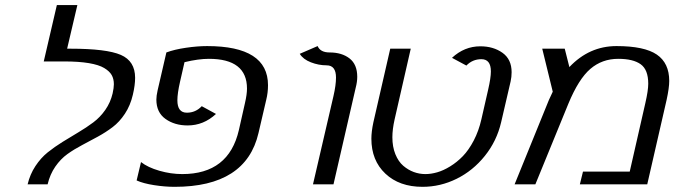

<svg xmlns="http://www.w3.org/2000/svg" viewBox="-20 -720 2634 750"><path d="M150.9 -480 202.1 -700.2H282.2L242.2 -529.8H255.9Q396 -529.8 451.9 -505.6Q507.8 -481.4 507.8 -416Q507.8 -387.7 499 -350.1Q489.3 -308.1 468 -275.9Q446.8 -243.7 419.9 -223.4Q393.1 -203.1 362.3 -186.3Q331.5 -169.4 300.8 -153.3Q270 -137.2 243.4 -118.2Q216.8 -99.1 196 -69.1Q175.3 -39.1 166 0H87.9Q97.2 -39.1 118.2 -71Q139.2 -103 166.3 -124.8Q193.4 -146.5 224.6 -165.8Q255.9 -185.1 286.6 -203.4Q317.4 -221.7 344.2 -241.7Q371.1 -261.7 391.4 -290.8Q411.6 -319.8 419.9 -355Q424.8 -377 424.8 -391.1Q424.8 -411.6 416.3 -426.8Q407.7 -441.9 387 -454.3Q366.2 -466.8 327.1 -473.4Q288.1 -480 231 -480Z M1020 -330.1 989.7 -200.2Q940.9 9.8 662.1 9.8Q624 9.8 581.8 3.2Q539.6 -3.4 513.7 -15.1L530.8 -86.9Q557.6 -65.9 602.5 -53Q647.5 -40 691.9 -40Q873.5 -40 913.1 -211.9L937 -317.9Q944.8 -351.6 944.8 -374Q944.8 -490.2 795.9 -490.2Q754.9 -490.2 700.7 -477.1L683.1 -399.9Q672.9 -355 672.9 -328.1Q672.9 -279.8 710 -279.8Q744.1 -279.8 768.1 -305.2L823.7 -274.9Q775.4 -230 712.9 -230Q662.1 -230 626.5 -255.4Q590.8 -280.8 590.8 -331.1Q590.8 -345.2 595.7 -367.2L629.9 -515.1Q661.6 -526.9 706.3 -533.4Q751 -540 789.1 -540Q1026.9 -540 1026.9 -387.2Q1026.9 -357.9 1020 -330.1Z M1255.9 -464.8Q1224.6 -464.8 1194.3 -476.6Q1164.1 -488.3 1150.9 -509.8L1220.7 -540Q1231.4 -515.1 1267.6 -515.1Q1315.4 -515.1 1345.5 -491.7Q1375.5 -468.3 1375.5 -419.9Q1375.5 -400.4 1369.6 -377.9L1282.7 0H1202.6L1282.7 -345.2Q1292.5 -387.7 1292.5 -417Q1292.5 -464.8 1255.9 -464.8Z M1860.4 -253.9 1886.7 -369.1Q1897.5 -416 1897.5 -440.9Q1897.5 -488.8 1860.4 -488.8Q1825.7 -488.8 1801.8 -463.9L1745.6 -494.1Q1793.9 -539.1 1856.4 -539.1Q1907.2 -539.1 1942.9 -513.7Q1978.5 -488.3 1978.5 -438Q1978.5 -419.4 1974.6 -401.9L1937.5 -242.2Q1920.4 -168.9 1874 -111.1Q1827.6 -53.2 1763.9 -21.7Q1700.2 9.8 1630.4 9.8Q1540 9.8 1485.4 -41.7Q1430.7 -93.3 1430.7 -178.2Q1430.7 -205.6 1438.5 -242.2L1504.4 -529.8H1584.5L1521.5 -253.9Q1512.7 -214.8 1512.7 -184.1Q1512.7 -146.5 1524.4 -117.7Q1536.1 -88.9 1555.2 -72.5Q1574.2 -56.2 1596.2 -48.1Q1618.2 -40 1641.6 -40Q1663.6 -40 1687.7 -46.9Q1711.9 -53.7 1738.5 -70.1Q1765.1 -86.4 1788.1 -110.1Q1811 -133.8 1830.6 -171.1Q1850.1 -208.5 1860.4 -253.9Z M1990.2 0 2124 -329.1Q2132.3 -347.7 2139.2 -361.8L2098.1 -529.8H2186L2204.1 -458Q2281.7 -540 2388.2 -540Q2497.1 -540 2545.7 -506.8Q2594.2 -473.6 2594.2 -403.8Q2594.2 -377 2584 -330.1L2508.3 0H2245.1L2257.3 -49.8H2439.9L2501 -317.9Q2512.2 -366.7 2512.2 -393.1Q2512.2 -447.8 2482.7 -469Q2453.1 -490.2 2395 -490.2Q2332 -490.2 2286.1 -450.9Q2240.2 -411.6 2200.2 -314.9L2071.3 0Z"/></svg>

Font: Pfennig
Style: Italic
Weight: 500
Italic angle: -13°
Version: Version 20120410 ; ttfautohint (v0.8)